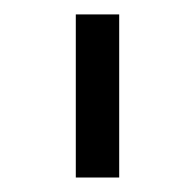

<svg xmlns="http://www.w3.org/2000/svg" viewBox="-20 -737 274 269"><path d="M86.2 -716.8H147V-488.3H86.2Z"/></svg>

Font: DavidDev Light
Style: Regular
Weight: 300
Designer: David.dev
Foundry: David.dev
Version: Version 1.001;FEAKit 1.0